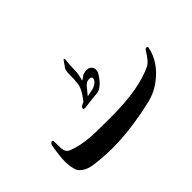

<svg xmlns="http://www.w3.org/2000/svg" viewBox="-85 -731 969 969"><g transform="rotate(-45 399.0 -247.0)"><path d="M387.2 -455.1 414.1 -493.2 419.9 -492.2Q420.9 -484.9 418.9 -475.1Q417 -460.9 417 -458Q416 -431.2 415 -403.8Q412.1 -372.1 403.8 -351.1Q410.2 -352.1 419.2 -359.6Q428.2 -367.2 432.1 -368.2Q464.8 -378.9 481.4 -365.5Q498 -352.1 491.2 -325.2Q455.1 -261.2 415 -252.9Q381.8 -251 319.8 -242.2Q310.1 -242.2 306.2 -246.1Q307.1 -262.2 332 -269Q377.9 -325.2 377.9 -360.8Q380.9 -374 380.9 -408.2Q379.9 -439 387.2 -455.1ZM371.1 -277.8V-274.9Q402.8 -280.8 411.1 -283.2Q433.1 -290 444.8 -303.2Q453.1 -314 452.1 -324.2L445.8 -330.1Q439.9 -332 434.1 -332Q416 -332 400.4 -313.5Q384.8 -294.9 371.1 -277.8ZM86.9 -235.8Q87.9 -210.9 87.9 -186Q89.8 -154.8 111.8 -146Q164.1 -124 243.2 -119.1Q271 -117.2 381.8 -117.2Q579.1 -117.2 689 -170.9Q712.9 -186 740.2 -232.9Q747.1 -242.2 756.8 -238.8Q761.2 -233.9 757.8 -226.1Q754.9 -214.8 754.9 -212.9Q736.8 -150.9 683.3 -102.5Q629.9 -54.2 565.9 -39.1Q405.8 -1 272 -1Q226.1 -1 181.2 -5.4Q136.2 -9.8 116.2 -16.1Q82 -26.9 65.9 -53.2Q54.2 -82 54.2 -124Q54.2 -153.8 62 -205.1Q64 -214.8 65.9 -226.3Q67.9 -237.8 78.1 -242.2Q86.9 -242.2 86.9 -235.8Z"/></g></svg>

Font: Jameel Khushkhati
Style: Regular
Weight: 400
Version: Version 3.5